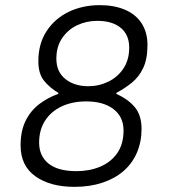

<svg xmlns="http://www.w3.org/2000/svg" viewBox="-20 -716 655 746"><path d="M269 10Q175 10 117.5 -31Q60 -72 60 -151Q60 -207 79.5 -246.5Q99 -286 132.5 -311.5Q166 -337 206 -351L207 -355Q173 -375 151 -402.5Q129 -430 129 -478Q129 -546 161 -595Q193 -644 247 -670Q301 -696 368 -696Q424 -696 466 -678Q508 -660 530.5 -625Q553 -590 553 -541Q553 -487 536.5 -452Q520 -417 492 -394.5Q464 -372 432 -355V-351Q476 -332 503 -300.5Q530 -269 530 -215Q530 -165 512 -123Q494 -81 460 -51.5Q426 -22 377.5 -6Q329 10 269 10ZM277 -51Q328 -51 369.5 -68.5Q411 -86 435.5 -121Q460 -156 460 -209Q460 -262 421 -292Q382 -322 315 -322Q261 -322 219.5 -302.5Q178 -283 155 -247Q132 -211 132 -162Q132 -110 168.5 -80.5Q205 -51 277 -51ZM323 -381Q365 -381 401.5 -399Q438 -417 460 -450.5Q482 -484 482 -531Q482 -581 449 -608Q416 -635 358 -635Q316 -635 280 -618Q244 -601 221.5 -568Q199 -535 199 -488Q199 -437 234 -409Q269 -381 323 -381Z"/></svg>

Font: Chivo ExtraLight
Style: Italic
Weight: 250
Italic angle: -8.05°
Designer: Hector Gatti
Foundry: Omnibus-Type
Version: Version 2.002